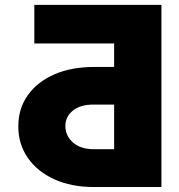

<svg xmlns="http://www.w3.org/2000/svg" viewBox="-20 -753 722 773"><path d="M629.9 0H358.4Q267.1 0 198.5 -31.2Q129.9 -62.5 91.8 -117.7Q53.7 -172.9 53.7 -244.1Q53.7 -315.9 91.8 -369.6Q129.9 -423.3 198.5 -453.4Q267.1 -483.4 358.4 -483.4H439.5V-578.1H118.2V-733.4H629.9ZM439.5 -152.3V-332H358.4Q304.2 -332.5 273.7 -307.9Q243.2 -283.2 243.2 -246.1Q243.2 -206.5 273.7 -179.4Q304.2 -152.3 358.4 -152.3Z"/></svg>

Font: Inter Display Black
Style: Regular
Weight: 900
Designer: Rasmus Andersson
Foundry: rsms
Version: Version 4.000;git-a52131595